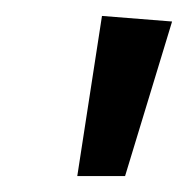

<svg xmlns="http://www.w3.org/2000/svg" viewBox="-20 -818 236 241"><path d="M196 -791 137 -597H77L108 -798Z"/></svg>

Font: Fira Sans Book
Style: Italic
Weight: 350
Italic angle: -8°
Designer: bBox Type GmbH & Carrois Corporate GbR & Edenspiekermann AG
Foundry: bBox Type GmbH & Carrois Corporate GbR & Edenspiekermann AG
Version: Version 4.301